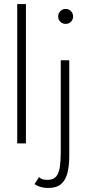

<svg xmlns="http://www.w3.org/2000/svg" viewBox="-20 -708 450 948"><path d="M108 0H65V-688H108ZM219.5 220Q193.5 220 175.5 213.5Q157.5 207 150.5 201L172.5 166.5Q178 172 187 176Q196 180 216 180Q244 180 257.8 162.8Q271.5 145.5 275.8 114.5Q280 83.5 280 42.5V-410.5H322V62Q322 111 312.8 146.5Q303.5 182 281.2 201Q259 220 219.5 220ZM304 -590Q288.5 -590 277.8 -600.8Q267 -611.5 267 -627Q267 -637 272 -645.5Q277 -654 285.5 -659Q294 -664 304 -664Q315 -664 323.2 -659Q331.5 -654 336.2 -645.5Q341 -637 341 -627Q341 -611.5 330.5 -600.8Q320 -590 304 -590Z"/></svg>

Font: League Spartan Thin ExtraLight
Style: Regular
Weight: 250
Version: Version 2.002